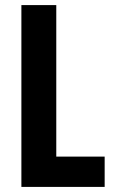

<svg xmlns="http://www.w3.org/2000/svg" viewBox="-20 -734 446 754"><path d="M64 0V-714H201V-119H391V0Z"/></svg>

Font: Noto Sans Lao UI ExtCond
Style: Bold
Weight: 700
Width: 2
Designer: Monotype Design Team
Foundry: Monotype Imaging Inc.
Version: Version 2.000; ttfautohint (v1.8.4.7-5d5b)